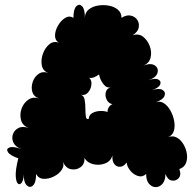

<svg xmlns="http://www.w3.org/2000/svg" viewBox="-20 -743 795 787"><path d="M55 -94Q21 -106 12.5 -119.5Q4 -133 19 -138.5Q34 -144 68 -132Q43 -141 35 -158.5Q27 -176 33 -193Q39 -210 56 -218.5Q73 -227 99 -218Q73 -227 66.5 -250Q60 -273 68 -296.5Q76 -320 95.5 -334Q115 -348 141 -339Q118 -347 112.5 -366.5Q107 -386 114 -407Q121 -428 138 -440Q155 -452 178 -444Q156 -452 151.5 -474.5Q147 -497 155.5 -521.5Q164 -546 181.5 -561Q199 -576 221 -568Q205 -578 205.5 -598Q206 -618 218 -638.5Q230 -659 247 -669.5Q264 -680 281 -670Q281 -706 293 -717.5Q305 -729 316.5 -717.5Q328 -706 328 -670Q328 -691 343 -703.5Q358 -716 380.5 -720Q403 -724 425.5 -720Q448 -716 463 -703.5Q478 -691 478 -670Q499 -683 516.5 -679Q534 -675 543 -661Q552 -647 548.5 -629.5Q545 -612 523 -598Q548 -607 566.5 -592.5Q585 -578 594 -553.5Q603 -529 597 -506Q591 -483 567 -474Q599 -486 615 -474.5Q631 -463 625.5 -444Q620 -425 588 -414Q616 -424 629 -417Q642 -410 636.5 -396.5Q631 -383 602 -373Q632 -383 646 -374.5Q660 -366 654.5 -350.5Q649 -335 619 -324Q637 -330 652.5 -319.5Q668 -309 679 -289Q690 -269 694 -246.5Q698 -224 692.5 -206Q687 -188 669 -181Q689 -188 705 -179Q721 -170 732 -151.5Q743 -133 746 -112Q749 -91 742 -74Q735 -57 715 -50Q724 -26 712.5 -13Q701 0 684 -3Q667 -6 658 -30Q658 -3 646 10.5Q634 24 618.5 24Q603 24 591 10.5Q579 -3 579 -30Q564 -16 546 -21.5Q528 -27 514.5 -43Q501 -59 499 -77Q488 -61 473.5 -59.5Q459 -58 449 -70Q439 -82 441 -106Q434 -82 410.5 -73Q387 -64 362 -70Q337 -76 326 -96Q328 -71 310.5 -58Q293 -45 270.5 -49.5Q248 -54 236 -84Q245 -65 233.5 -47.5Q222 -30 200.5 -19.5Q179 -9 158.5 -10Q138 -11 128 -30Q128 5 115.5 17Q103 29 90 17Q77 5 77 -30Q77 -6 69.5 5Q62 16 54 10Q46 4 44.5 -21Q43 -46 55 -94ZM344 -256Q344 -271 357.5 -279Q371 -287 389 -288Q407 -289 421 -284Q420 -293 425.5 -302.5Q431 -312 441 -316Q425 -319 417.5 -334Q410 -349 413.5 -364.5Q417 -380 435 -386Q418 -380 404 -398Q390 -416 386 -438Q377 -431 366 -426.5Q355 -422 346 -424Q357 -413 354.5 -394.5Q352 -376 340 -363Q328 -350 311 -355Q324 -351 327 -334Q330 -317 330 -297.5Q330 -278 332 -265Q334 -252 344 -256Z"/></svg>

Font: Rubik Bubbles
Style: Regular
Weight: 400
Designer: Hubert and Fischer, NaN
Foundry: Hubert and Fischer, NaN
Version: Version 2.200